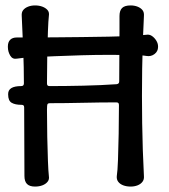

<svg xmlns="http://www.w3.org/2000/svg" viewBox="-20 -687 622 707"><path d="M9 -516Q9 -532 17.5 -540.5Q26 -549 42 -549Q59 -549 96 -549Q133 -549 181 -549.5Q229 -550 280.5 -550.5Q332 -551 380 -552Q428 -553 465 -555Q502 -557 519 -559Q530 -561 539.5 -554.5Q549 -548 555.5 -537.5Q562 -527 562 -516V-514Q562 -498 549 -488Q536 -478 519 -481Q502 -484 465 -484.5Q428 -485 380 -485Q332 -485 280.5 -483.5Q229 -482 181 -480Q133 -478 96 -476Q59 -474 42 -471Q26 -468 17.5 -482.5Q9 -497 9 -514ZM109 0Q89 0 79.5 -9.5Q70 -19 70 -39Q70 -98 69.5 -165.5Q69 -233 69 -291Q69 -297 66.5 -299Q64 -301 59 -301Q36 -301 23 -308.5Q10 -316 10 -339V-341Q10 -370 58 -370Q63 -370 65.5 -372.5Q68 -375 68 -380Q68 -437 65.5 -504Q63 -571 60 -629Q59 -642 65.5 -650Q72 -658 83.5 -662.5Q95 -667 109 -667Q124 -667 136 -662.5Q148 -658 155 -650Q162 -642 160 -629Q158 -612 156.5 -572.5Q155 -533 154 -482Q153 -431 153 -380Q153 -375 155 -372.5Q157 -370 163 -370Q220 -370 286.5 -371.5Q353 -373 410 -377Q415 -378 417 -380.5Q419 -383 419 -388Q419 -438 419.5 -487Q420 -536 420 -574Q420 -612 420 -628Q420 -648 429.5 -657.5Q439 -667 461 -667Q475 -667 486.5 -662.5Q498 -658 504.5 -650Q511 -642 510 -629Q505 -534 503.5 -434Q502 -334 503.5 -234Q505 -134 510 -38Q511 -26 504.5 -17.5Q498 -9 486.5 -4.5Q475 0 461 0Q446 0 434 -4.5Q422 -9 415.5 -17.5Q409 -26 410 -38Q413 -57 414.5 -99Q416 -141 417 -194.5Q418 -248 418 -300Q418 -305 416 -307.5Q414 -310 408 -310Q351 -310 285 -308.5Q219 -307 163 -307Q157 -307 155 -303.5Q153 -300 153 -283Q153 -233 154 -183Q155 -133 156.5 -94.5Q158 -56 160 -38Q162 -26 155 -17.5Q148 -9 136 -4.5Q124 0 109 0Z"/></svg>

Font: Winky Sans Light
Style: Regular
Weight: 300
Designer: Simon Atzbach
Foundry: typofactur
Version: Version 1.205